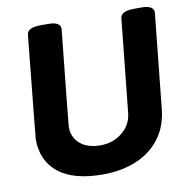

<svg xmlns="http://www.w3.org/2000/svg" viewBox="-80 -779 842 864"><g transform="rotate(-10 341.5 -347.0)"><path d="M196 -702Q252 -702 252 -670Q207 -239 207 -229Q207 -181 241 -152Q275 -123 333 -123Q392 -123 433 -157Q475 -190 481 -244L525 -670Q528 -702 589 -702H622Q678 -702 678 -670L633 -234Q627 -177 602.5 -132Q578 -87 537.5 -56Q497 -25 442.5 -8.5Q388 8 322 8Q189 8 120 -46.5Q51 -101 51 -201Q51 -206 63 -323Q75 -440 98 -670Q101 -702 162 -702Z"/></g></svg>

Font: AsCom
Style: Bold Italic
Weight: 700
Italic angle: -48°
Designer: AsCom
Foundry: AsCom
Version: Version 1.001